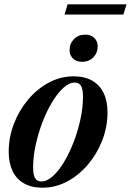

<svg xmlns="http://www.w3.org/2000/svg" viewBox="-20 -861 608 893"><path d="M322.5 -506Q374 -506 409 -485.8Q444 -465.5 462 -428.2Q480 -391 480 -338.5Q480 -271.5 455.8 -208.8Q431.5 -146 389.5 -96.2Q347.5 -46.5 293 -17.2Q238.5 12 177.5 12Q126.5 12 91.2 -8.2Q56 -28.5 38.2 -66Q20.5 -103.5 20.5 -155Q20.5 -222 44.5 -284.8Q68.5 -347.5 110.5 -397.5Q152.5 -447.5 207 -476.8Q261.5 -506 322.5 -506ZM173 -17Q198.5 -17 226 -41.8Q253.5 -66.5 278.5 -108.5Q303.5 -150.5 323.2 -202.2Q343 -254 354.5 -308Q366 -362 366 -411.5Q366 -446 356.8 -461.5Q347.5 -477 327.5 -477Q301.5 -477 274.2 -452Q247 -427 222 -385.2Q197 -343.5 177.2 -291.8Q157.5 -240 145.8 -185.8Q134 -131.5 134 -82.5Q134 -48 143.2 -32.5Q152.5 -17 173 -17ZM361.5 -573.5Q335 -573.5 319.2 -589.2Q303.5 -605 303.5 -627.5Q303.5 -658 324 -679Q344.5 -700 377 -700Q403.5 -700 419 -684.2Q434.5 -668.5 434.5 -645.5Q434.5 -615.5 414.2 -594.5Q394 -573.5 361.5 -573.5ZM280 -793.5 294.5 -841H568.5L554 -793.5Z"/></svg>

Font: Newsreader 60pt SemiBold
Style: Italic
Weight: 600
Italic angle: -17°
Designer: Hugues Gentile
Foundry: Production Type
Version: Version 1.003